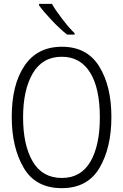

<svg xmlns="http://www.w3.org/2000/svg" viewBox="-20 -968 640 998"><path d="M368 -788V-795Q340 -822 303.5 -869.5Q267 -917 250 -948H183V-940Q206 -908 248.5 -863Q291 -818 329 -788ZM559 -360Q559 -521 495.5 -623Q432 -725 302 -725Q174 -725 107.5 -626.5Q41 -528 41 -361Q41 -202 103 -96Q165 10 301 10Q435 10 497 -95Q559 -200 559 -360ZM100 -358Q100 -501 150.5 -587Q201 -673 301 -673Q397 -673 448 -591.5Q499 -510 499 -358Q499 -211 449.5 -127Q400 -43 302 -43Q200 -43 150 -128.5Q100 -214 100 -358Z"/></svg>

Font: Noto Sans Mono UI Light
Style: Regular
Weight: 300
Designer: Monotype Design team
Foundry: Monotype Imaging Inc.
Version: 1.000